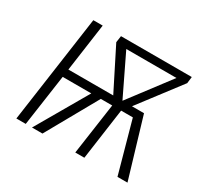

<svg xmlns="http://www.w3.org/2000/svg" viewBox="-143 -874 1118 1064"><g transform="rotate(30 416.0 -342.5)"><path d="M795 -643 594 -379H671L784 0H720L629 -328H554L508 0H450L497 -328H424L240 0H173L363 -328H180L133 0H73L170 -685H230L187 -379H474L341 -643L347 -685H800ZM533 -379 729 -638H408Z"/></g></svg>

Font: FiraGO Light
Style: Italic
Weight: 300
Italic angle: -8°
Designer: bBox Type GmbH
Foundry: bBox Type GmbH
Version: Version 1.001